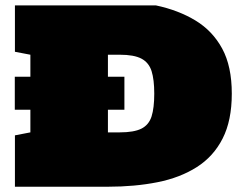

<svg xmlns="http://www.w3.org/2000/svg" viewBox="-20 -708 914 728"><path d="M36.6 0V-194.8L95.2 -206.1V-292H36.1V-417H95.2V-500.5L36.6 -511.7V-687.5H571.3Q656.7 -669.4 721.4 -630.1Q786.1 -590.8 822.5 -523.7Q858.9 -456.5 858.9 -353Q858.9 -251 824.2 -182.9Q789.6 -114.7 726.3 -74.5Q663.1 -34.2 577.1 -17.1Q491.2 0 389.2 0ZM389.2 -206.1H434.1Q487.8 -206.1 516.1 -220.2Q544.4 -234.4 554.7 -266.6Q564.9 -298.8 564.9 -353Q564.9 -406.2 554.7 -438.5Q544.4 -470.7 516.4 -485.6Q488.3 -500.5 434.1 -500.5H389.2V-417H451.7V-292H389.2Z"/></svg>

Font: Holtwood One SC
Style: Regular
Weight: 400
Designer: Vernon Adams
Foundry: Vernon Adams
Version: Version 1.100; ttfautohint (v1.8.4.7-5d5b)